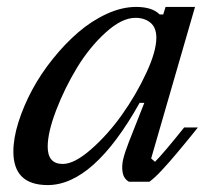

<svg xmlns="http://www.w3.org/2000/svg" viewBox="-20 -530 636 560"><path d="M356 -116.2 400.9 -230H387.2Q252.9 9.8 119.1 9.8Q19 9.8 19 -87.9Q19 -127 33.9 -174.1Q48.8 -221.2 73.7 -267.6Q98.6 -314 134 -358.2Q169.4 -402.3 208.3 -435.8Q247.1 -469.2 291.3 -489.5Q335.4 -509.8 377 -509.8Q423.8 -509.8 445.8 -487.8H456.1L462.9 -509.8H548.8L420.9 -67.9L432.1 -58.1Q456.5 -82.5 517.1 -158.2H557.1Q554.2 -154.3 538.1 -134.5Q522 -114.7 516.1 -107.7Q510.3 -100.6 495.8 -83.3Q481.4 -65.9 473.4 -57.1Q465.3 -48.3 453.9 -35.6Q442.4 -22.9 433.3 -14.6Q424.3 -6.3 416 0H356Q340.8 -8.8 337.6 -27.6Q334.5 -46.4 339.6 -66.9Q344.7 -87.4 356 -116.2ZM119.1 -102.1Q119.1 -51.8 163.1 -51.8Q196.8 -51.8 245.1 -94Q293.5 -136.2 335 -194.3Q376.5 -252.4 406.2 -316.2Q436 -379.9 436 -419.9Q436 -449.7 418.7 -463.9Q401.4 -478 375 -478Q335.4 -478 288.3 -435.3Q241.2 -392.6 204.8 -332.8Q168.5 -272.9 143.8 -208.5Q119.1 -144 119.1 -102.1Z"/></svg>

Font: Happy Times at the IKOB New Game Plus Edition
Style: Italic
Weight: 400
Italic angle: -16°
Designer: Lucas Le Bihan
Foundry: Lucas Le Bihan
Version: Version 1.000;PS 1.0;hotconv 1.0.88;makeotf.lib2.5.647800